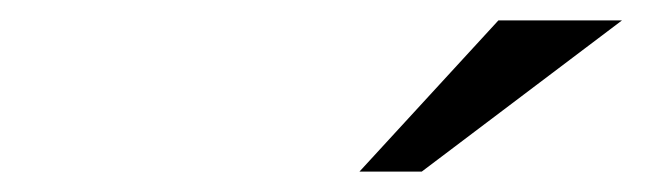

<svg xmlns="http://www.w3.org/2000/svg" viewBox="-20 -760 658 188"><path d="M332 -592 468 -740H589L393 -592Z"/></svg>

Font: Fragment Mono SC
Style: Italic
Weight: 400
Italic angle: -12°
Monospace: yes
Designer: Wei Huang based on Nimbus Sans by URW Studio, based on Helvetica by Max Miedinger.
Foundry: Wei Huang
Version: Version 1.012; ttfautohint (v1.8.4.7-5d5b)